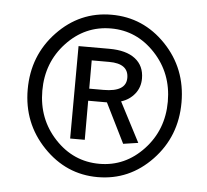

<svg xmlns="http://www.w3.org/2000/svg" viewBox="-43 -635 650 602"><g transform="rotate(5 282.0 -334.5)"><path d="M43 -334Q43 -441 114 -515.5Q185 -590 285 -590Q385 -590 456 -516Q527 -442 527 -335Q527 -228 456 -153.5Q385 -79 285 -79Q186 -79 114.5 -153.5Q43 -228 43 -334ZM287 -121Q368 -121 426 -183Q484 -245 484 -334Q484 -423 426 -485Q368 -547 287 -547Q205 -547 147 -485Q89 -423 89 -334Q89 -245 147 -183Q205 -121 287 -121ZM189 -192 190 -483H287Q340 -483 368.5 -461Q397 -439 397 -399Q397 -371 380.5 -350.5Q364 -330 338 -322L403 -197L356 -190L294 -315H235V-192ZM235 -353H280Q351 -353 351 -397Q351 -442 290 -442H235Z"/></g></svg>

Font: Lobster Two
Style: Bold Italic
Weight: 700
Designer: Pablo Impallari
Foundry: Pablo Impallari. www.impallari.com
Version: Version 1.006